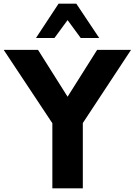

<svg xmlns="http://www.w3.org/2000/svg" viewBox="-36 -1020 730 1040"><path d="M330.1 -911.1 258.8 -814H158.7L281.2 -1000H377.4L501.5 -814H401.4ZM673.8 -750 412.6 -353.5V0H247.6V-352.5L-16.1 -750H169.9L330.1 -496.1L490.2 -750Z"/></svg>

Font: Now
Style: Bold
Weight: 700
Designer: Alfredo Marco Pradil
Foundry: Alfredo Marco Pradil
Version: Version 1.002;PS 001.002;hotconv 1.0.88;makeotf.lib2.5.64775